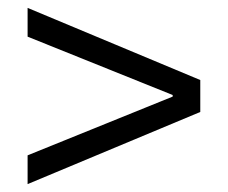

<svg xmlns="http://www.w3.org/2000/svg" viewBox="-20 -536 578 487"><path d="M50 -443 418 -295V-291L50 -142V-69L488 -252V-333L50 -516Z"/></svg>

Font: UULA Sans
Style: Regular
Weight: 400
Designer: Mohamed Gaber, Laura Garcia Mut
Foundry: Kief Type Foundry
Version: Version 3.006;hotconv 1.0.109;makeotfexe 2.5.65596